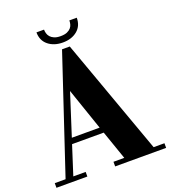

<svg xmlns="http://www.w3.org/2000/svg" viewBox="-163 -988 1037 1168"><g transform="rotate(-20 355.0 -404.0)"><path d="M340 -756Q283 -756 246 -786Q209 -816 209 -869H258Q258 -857 261.5 -844.5Q265 -832 274 -821.5Q283 -811 299 -804Q315 -797 340 -797Q366 -797 382 -804Q398 -811 407 -821.5Q416 -832 419 -844.5Q422 -857 422 -869H470Q470 -816 433.5 -786Q397 -756 340 -756ZM385 -156H180L120 31H200V61H0V31H70L320 -719H370L640 31H710V61H380V31H450ZM192 -193H372L279 -464Z"/></g></svg>

Font: Cafe24 ClassicType
Style: Regular
Weight: 400
Designer: Cafe24 thkim, hmlim, mnelim & 4IR
Foundry: Cafe24
Version: Version 1.000